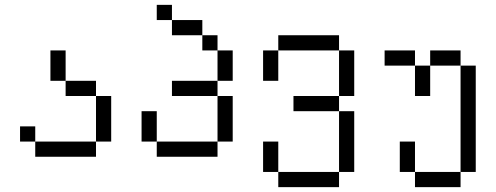

<svg xmlns="http://www.w3.org/2000/svg" viewBox="-20 -645 2040 790"><path d="M250 -312.5H187.5V-437.5H250ZM62.5 -125H125V-62.5H62.5ZM125 -62.5H375V0H125ZM250 -312.5H375V-250H250ZM375 -250H437.5V-62.5H375Z M687.5 -562.5H625V-625H687.5ZM562.5 -187.5H625V-62.5H562.5ZM625 -62.5H875V0H625ZM687.5 -312.5H875V-250H687.5ZM687.5 -562.5H812.5V-500H687.5ZM812.5 -500H875V-437.5H812.5ZM875 -250H937.5V-62.5H875ZM875 -437.5H937.5V-312.5H875Z M1375 -437.5H1125V-500H1375ZM1062.5 -62.5H1125V62.5H1062.5ZM1062.5 -437.5H1125V-312.5H1062.5ZM1125 62.5H1375V125H1125ZM1187.5 -250H1375V-187.5H1187.5ZM1375 -187.5H1437.5V62.5H1375ZM1375 -437.5H1437.5V-250H1375Z M1687.5 -375H1562.5V-437.5H1687.5ZM1625 -62.5H1687.5V62.5H1625ZM1687.5 62.5H1875V125H1687.5ZM1687.5 -375H1750V-250H1687.5ZM1750 -437.5H1875V-375H1750ZM1875 -375H1937.5V62.5H1875Z"/></svg>

Font: 寒蝉点阵体 16px
Style: Regular
Weight: 400
Designer: Designed by Warren2060
Foundry: ChillType
Version: Version 1.000